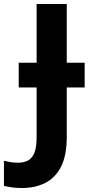

<svg xmlns="http://www.w3.org/2000/svg" viewBox="-94 -734 445 964"><path d="M15.1 210Q-15.1 210 -36.1 206.5Q-58.1 203.1 -74.2 199.2V73.2Q-54.2 77.6 -40.5 80.1Q-22.9 83 -2.9 83Q22.5 83 44.4 73.2Q65.4 63 78.1 35.2Q89.8 6.8 89.8 -44.9V-294.9H0V-418.9H89.8V-713.9H241.2V-418.9H331.1V-294.9H241.2V-45.9Q241.2 44.9 212.9 102.5Q183.6 159.2 132.8 184.6Q82.5 210 15.1 210Z"/></svg>

Font: Droid Sans Thai
Style: Bold
Weight: 700
Designer: Steve Matteson
Foundry: Ascender Corporation
Version: Version 1.00